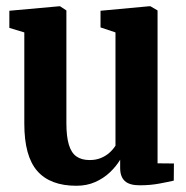

<svg xmlns="http://www.w3.org/2000/svg" viewBox="-20 -585 596 616"><path d="M428 9.5Q395.5 9.5 380.5 -4.2Q365.5 -18 365.5 -46V-72.5Q352.5 -51 332.5 -32Q312.5 -13 285.5 -1Q258.5 11 225 11Q141 11 99.5 -36.5Q58 -84 58 -188V-481L10 -495.5V-550.5L171 -565H172.5L193 -551.5V-190Q193 -147.5 200.8 -121.2Q208.5 -95 225 -83.2Q241.5 -71.5 267.5 -71.5Q287.5 -71.5 303 -77.8Q318.5 -84 330.2 -94.2Q342 -104.5 350.5 -117.5V-481L302.5 -497V-550.5L459 -565H462.5L485.5 -551.5V-61L538 -60.5L537.5 -5.5Q520.5 -1.5 491.2 4Q462 9.5 428 9.5Z"/></svg>

Font: Merriweather 24pt SemiCondensed
Style: Bold
Weight: 700
Width: 4
Designer: Eben Sorkin
Foundry: Eben Sorkin
Version: Version 2.100